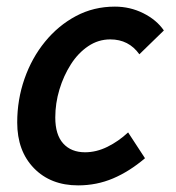

<svg xmlns="http://www.w3.org/2000/svg" viewBox="-20 -549 531 580"><path d="M32 -179Q32 -248 54 -311Q76 -374 116 -423Q156 -472 209.5 -500.5Q263 -529 327 -529Q373 -529 413 -509Q453 -489 475 -457L401 -385Q369 -430 313 -430Q277 -430 246.5 -409.5Q216 -389 194 -354.5Q172 -320 159.5 -278.5Q147 -237 147 -194Q147 -142 171 -115.5Q195 -89 237 -89Q271 -89 304.5 -105.5Q338 -122 367 -149L418 -71Q371 -31 321.5 -10Q272 11 216 11Q133 11 82.5 -41Q32 -93 32 -179Z"/></svg>

Font: Radio Canada Medium
Style: Italic
Weight: 500
Italic angle: -12°
Designer: Charles Daoud, Etienne Aubert Bonn, Alexandre Saumier Demers, Jacques Le Bailly
Foundry: Radio-Canada
Version: Version 2.104; ttfautohint (v1.8.4.7-5d5b);gftools[0.9.28.de